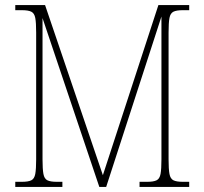

<svg xmlns="http://www.w3.org/2000/svg" viewBox="-20 -734 803 754"><path d="M40 0V-20H66Q91 -20 103 -26Q115 -32 118.5 -51Q122 -70 122 -108V-606Q122 -645 118.5 -663.5Q115 -682 103 -688Q91 -694 66 -694H40V-714H157L384 -46L602 -714H723V-694H698Q673 -694 661 -688Q649 -682 645.5 -663.5Q642 -645 642 -606V-108Q642 -70 645.5 -51Q649 -32 661 -26Q673 -20 698 -20H723V0H528V-20H558Q583 -20 595 -26Q607 -32 610.5 -51Q614 -70 614 -108V-669L397 0H370L147 -663V-108Q147 -70 150.5 -51Q154 -32 166 -26Q178 -20 203 -20H225V0Z"/></svg>

Font: Noto Serif Ethiopic Condensed Thin
Style: Regular
Weight: 100
Width: 3
Designer: Monotype Design Team
Foundry: Monotype Imaging Inc.
Version: Version 2.102; ttfautohint (v1.8.4.7-5d5b)